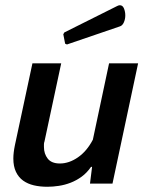

<svg xmlns="http://www.w3.org/2000/svg" viewBox="-20 -702 577 734"><path d="M214 -460 150 -161Q148 -156 148 -150.5Q148 -145 148 -140Q148 -114 162.5 -95.5Q177 -77 209 -77Q244 -77 278 -100.5Q312 -124 335 -168L397 -460H508L410 0H324L332 -64H328Q312 -41 292 -26.5Q272 -12 250 -3.5Q228 5 205 8.5Q182 12 161 12Q133 12 109.5 6.5Q86 1 68.5 -11.5Q51 -24 41 -45Q31 -66 31 -96Q31 -118 37 -147L104 -460ZM229 -535 222 -571 226 -578 428 -679Q434 -682 438 -682Q449 -682 454 -669.5Q459 -657 459 -643Q459 -629 453.5 -616.5Q448 -604 438 -601L236 -532Z"/></svg>

Font: Quattrocento Sans
Style: Bold Italic
Weight: 700
Designer: Pablo Impallari
Foundry: Pablo Impallari, Igino Marini, Brenda Gallo
Version: Version 2.000